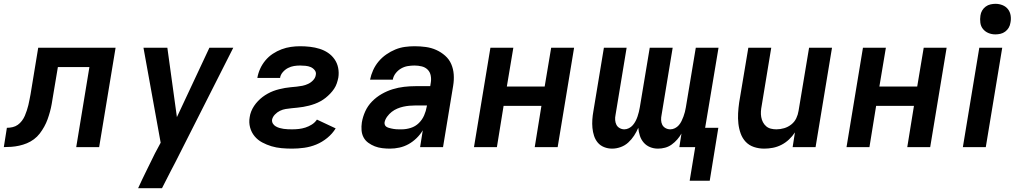

<svg xmlns="http://www.w3.org/2000/svg" viewBox="-56 -770 5326 1005"><path d="M-36 0 -20 -101Q-5 -101 10 -104.5Q25 -108 37 -116.5Q49 -125 58.5 -137.5Q68 -150 74 -164Q80 -178 84.5 -192Q89 -206 92.5 -220Q96 -234 98.5 -248.5Q101 -263 104 -277L144 -520H549L463 0H343L412 -419H247L221 -264Q218 -245 214.5 -225Q211 -205 205.5 -185Q200 -165 193 -145.5Q186 -126 175.5 -107Q165 -88 152 -71Q139 -54 121.5 -41Q104 -28 84.5 -20Q65 -12 44.5 -7.5Q24 -3 4 -1.5Q-16 0 -36 0Z M667 215Q688 169 710.5 123.5Q733 78 755 33L785 -23L695 -520H820L870 -157L1040 -520H1165L862 79L839 123L792 215Z M1473 8Q1445 8 1417.5 5.5Q1390 3 1365 -4.5Q1340 -12 1316.5 -24.5Q1293 -37 1276.5 -57Q1260 -77 1253 -103Q1246 -129 1251 -157Q1253 -172 1259 -187Q1265 -202 1274 -215.5Q1283 -229 1294.5 -241Q1306 -253 1318.5 -262.5Q1331 -272 1345.5 -280Q1360 -288 1374.5 -293.5Q1389 -299 1405 -303Q1421 -307 1435.5 -309.5Q1450 -312 1466 -313.5Q1482 -315 1497 -316.5Q1512 -318 1527 -321Q1542 -324 1557 -331Q1572 -338 1583.5 -350.5Q1595 -363 1597 -378Q1600 -392 1591 -403Q1582 -414 1570 -419Q1558 -424 1543.5 -425.5Q1529 -427 1515 -427Q1499 -427 1483 -424.5Q1467 -422 1451.5 -414Q1436 -406 1424 -392Q1412 -378 1410 -362H1291Q1295 -386 1305.5 -409.5Q1316 -433 1333 -453.5Q1350 -474 1372 -488.5Q1394 -503 1418 -512Q1442 -521 1466.5 -524.5Q1491 -528 1515 -528Q1541 -528 1567 -525Q1593 -522 1617 -514.5Q1641 -507 1661 -493.5Q1681 -480 1695 -460Q1709 -440 1714 -415Q1719 -390 1715 -364Q1712 -349 1707 -334Q1702 -319 1693 -305.5Q1684 -292 1672.5 -280Q1661 -268 1648.5 -258Q1636 -248 1621.5 -240Q1607 -232 1592 -226.5Q1577 -221 1561.5 -217Q1546 -213 1531 -210.5Q1516 -208 1501 -206.5Q1486 -205 1470.5 -203.5Q1455 -202 1439.5 -199.5Q1424 -197 1409.5 -190Q1395 -183 1383 -170.5Q1371 -158 1368 -143Q1367 -132 1372.5 -123Q1378 -114 1387.5 -108.5Q1397 -103 1407.5 -100Q1418 -97 1428.5 -95.5Q1439 -94 1450.5 -93.5Q1462 -93 1473 -93Q1491 -93 1508.5 -95Q1526 -97 1543 -102.5Q1560 -108 1576 -118Q1592 -128 1603 -144L1701 -98Q1684 -70 1657 -48Q1630 -26 1599.5 -13.5Q1569 -1 1536.5 3.5Q1504 8 1473 8Z M1985 8Q1965 8 1944.5 5.5Q1924 3 1906 -4Q1888 -11 1872 -22.5Q1856 -34 1847 -51Q1838 -68 1836.5 -88.5Q1835 -109 1838 -129Q1843 -159 1856 -187.5Q1869 -216 1891.5 -239Q1914 -262 1942 -278Q1970 -294 1999.5 -303Q2029 -312 2059 -315.5Q2089 -319 2119 -319H2196L2199 -338Q2202 -356 2198.5 -374.5Q2195 -393 2182.5 -405.5Q2170 -418 2151.5 -422.5Q2133 -427 2114 -427Q2096 -427 2078 -424Q2060 -421 2043.5 -411.5Q2027 -402 2015 -386.5Q2003 -371 2000 -353H1881Q1886 -378 1897 -402.5Q1908 -427 1925.5 -448Q1943 -469 1966 -485Q1989 -501 2013.5 -511Q2038 -521 2063.5 -524.5Q2089 -528 2114 -528Q2144 -528 2173 -524Q2202 -520 2227.5 -508.5Q2253 -497 2274 -478.5Q2295 -460 2306 -434.5Q2317 -409 2319 -380Q2321 -351 2316 -321L2263 0H2143L2157 -88Q2144 -66 2124.5 -47Q2105 -28 2082.5 -15.5Q2060 -3 2035 2.5Q2010 8 1985 8ZM2047 -93Q2070 -93 2094 -100.5Q2118 -108 2136 -125.5Q2154 -143 2164 -166Q2174 -189 2178 -213L2179 -218H2119Q2103 -218 2086.5 -216.5Q2070 -215 2054.5 -211.5Q2039 -208 2023.5 -201.5Q2008 -195 1994.5 -184.5Q1981 -174 1970.5 -159.5Q1960 -145 1957 -130Q1956 -123 1958.5 -116.5Q1961 -110 1966.5 -106.5Q1972 -103 1978.5 -101Q1985 -99 1992 -97.5Q1999 -96 2005 -95Q2011 -94 2018.5 -93.5Q2026 -93 2033 -93Q2040 -93 2047 -93Z M2425 0 2511 -520H2631L2597 -317H2795L2829 -520H2949L2863 0H2743L2778 -216H2580L2545 0Z M3554 176 3583 0H3500L3511 -71Q3502 -55 3489 -40Q3476 -25 3460 -13.5Q3444 -2 3425.5 3Q3407 8 3388 8Q3366 8 3346.5 0Q3327 -8 3313.5 -23.5Q3300 -39 3293.5 -59Q3287 -79 3285 -101Q3276 -80 3263 -60Q3250 -40 3232.5 -24Q3215 -8 3192.5 0Q3170 8 3148 8Q3126 8 3106 0Q3086 -8 3073 -23.5Q3060 -39 3053.5 -59Q3047 -79 3045 -100.5Q3043 -122 3044.5 -144Q3046 -166 3050 -188L3105 -520H3224L3166 -169Q3163 -155 3164 -141.5Q3165 -128 3170.5 -117Q3176 -106 3187.5 -99.5Q3199 -93 3212 -93Q3224 -93 3236 -99Q3248 -105 3256.5 -115Q3265 -125 3271 -136.5Q3277 -148 3281 -160Q3285 -172 3288 -184Q3291 -196 3293 -208L3345 -520H3465L3407 -169Q3404 -155 3404.5 -141.5Q3405 -128 3410.5 -117Q3416 -106 3427.5 -99.5Q3439 -93 3453 -93Q3465 -93 3477 -99Q3489 -105 3497.5 -115Q3506 -125 3511.5 -136.5Q3517 -148 3521.5 -160Q3526 -172 3529 -184Q3532 -196 3534 -208L3586 -520H3705L3635 -101H3704L3659 176Z M3944 8Q3916 8 3890.5 -0.5Q3865 -9 3847.5 -27.5Q3830 -46 3821 -71Q3812 -96 3809 -123Q3806 -150 3807.5 -177.5Q3809 -205 3813 -233L3861 -520H3981L3931 -217Q3928 -202 3927 -187Q3926 -172 3928.5 -157.5Q3931 -143 3937.5 -130.5Q3944 -118 3954.5 -109Q3965 -100 3979 -96.5Q3993 -93 4008 -93Q4028 -93 4048.5 -99Q4069 -105 4086 -118.5Q4103 -132 4112 -151Q4121 -170 4124 -190L4179 -520H4299L4213 0H4093L4105 -77Q4092 -57 4074 -40Q4056 -23 4034.5 -12Q4013 -1 3990 3.5Q3967 8 3944 8Z M4375 0 4461 -520H4581L4547 -317H4745L4779 -520H4899L4813 0H4693L4728 -216H4530L4495 0Z M4984 0 5070 -520H5190L5104 0ZM5154 -590Q5135 -590 5118 -597Q5101 -604 5089.5 -618Q5078 -632 5075.5 -651Q5073 -670 5076 -689Q5078 -703 5085 -715Q5092 -727 5103.5 -735.5Q5115 -744 5128.5 -747Q5142 -750 5155 -750Q5174 -750 5191.5 -743Q5209 -736 5220 -722Q5231 -708 5234 -689Q5237 -670 5233 -651Q5231 -637 5224 -625Q5217 -613 5205.5 -604.5Q5194 -596 5180.5 -593Q5167 -590 5154 -590Z"/></svg>

Font: Iosevka Aile
Style: Bold Italic
Weight: 700
Italic angle: -9°
Designer: Belleve Invis
Foundry: Belleve Invis
Version: Version 28.0.1; ttfautohint (v1.8.4)